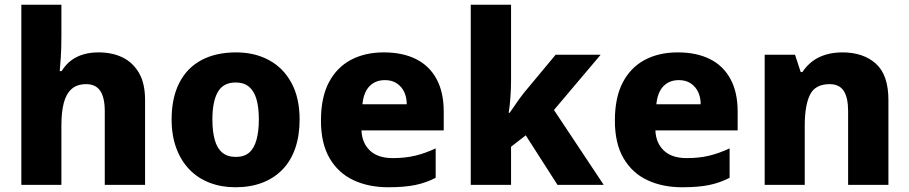

<svg xmlns="http://www.w3.org/2000/svg" viewBox="-20 -780 3835 810"><path d="M239 -628Q239 -576 236.5 -538.5Q234 -501 232 -480H240Q258 -509 281.5 -526Q305 -543 333.5 -551Q362 -559 396 -559Q453 -559 496.5 -538Q540 -517 566 -473Q592 -429 592 -358V0H422V-311Q422 -368 403 -396.5Q384 -425 344 -425Q305 -425 282 -404.5Q259 -384 249 -345.5Q239 -307 239 -250V0H70V-760H239Z M1244 -276Q1244 -208 1225.5 -154.5Q1207 -101 1171.5 -64.5Q1136 -28 1086 -9Q1036 10 973 10Q914 10 864.5 -9Q815 -28 779.5 -64.5Q744 -101 724 -154.5Q704 -208 704 -276Q704 -367 736.5 -430.5Q769 -494 830 -526.5Q891 -559 976 -559Q1054 -559 1114.5 -526.5Q1175 -494 1209.5 -430.5Q1244 -367 1244 -276ZM876 -276Q876 -226 886 -190Q896 -154 918 -136Q940 -118 975 -118Q1010 -118 1031 -136Q1052 -154 1062 -190Q1072 -226 1072 -276Q1072 -327 1062 -361.5Q1052 -396 1030.5 -414Q1009 -432 974 -432Q922 -432 899 -392Q876 -352 876 -276Z M1599 -559Q1678 -559 1734.5 -531Q1791 -503 1821.5 -447Q1852 -391 1852 -309V-230H1505Q1507 -177 1540.5 -145Q1574 -113 1637 -113Q1689 -113 1731 -123Q1773 -133 1818 -154V-30Q1778 -9 1732 0.5Q1686 10 1618 10Q1535 10 1471 -20Q1407 -50 1370.5 -112.5Q1334 -175 1334 -271Q1334 -369 1367.5 -432.5Q1401 -496 1460.5 -527.5Q1520 -559 1599 -559ZM1604 -442Q1564 -442 1539 -416.5Q1514 -391 1509 -340H1696Q1696 -369 1685.5 -391.5Q1675 -414 1654.5 -428Q1634 -442 1604 -442Z M2136 -440Q2136 -410 2133.5 -372Q2131 -334 2126 -304H2130Q2138 -315 2148.5 -330.5Q2159 -346 2170 -361.5Q2181 -377 2190 -388L2324 -549H2514L2317 -316L2527 0H2332L2198 -209L2136 -161V0H1966V-760H2136Z M2839 -559Q2918 -559 2974.5 -531Q3031 -503 3061.5 -447Q3092 -391 3092 -309V-230H2745Q2747 -177 2780.5 -145Q2814 -113 2877 -113Q2929 -113 2971 -123Q3013 -133 3058 -154V-30Q3018 -9 2972 0.5Q2926 10 2858 10Q2775 10 2711 -20Q2647 -50 2610.5 -112.5Q2574 -175 2574 -271Q2574 -369 2607.5 -432.5Q2641 -496 2700.5 -527.5Q2760 -559 2839 -559ZM2844 -442Q2804 -442 2779 -416.5Q2754 -391 2749 -340H2936Q2936 -369 2925.5 -391.5Q2915 -414 2894.5 -428Q2874 -442 2844 -442Z M3534 -559Q3622 -559 3675 -511.5Q3728 -464 3728 -358V0H3558V-311Q3558 -368 3539.5 -396.5Q3521 -425 3480 -425Q3419 -425 3397 -380Q3375 -335 3375 -250V0H3206V-549H3334L3358 -476H3365Q3383 -503 3407.5 -521.5Q3432 -540 3464 -549.5Q3496 -559 3534 -559Z"/></svg>

Font: Noto Sans Khmer ExtraBold
Style: Regular
Weight: 800
Version: Version 2.003